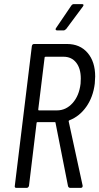

<svg xmlns="http://www.w3.org/2000/svg" viewBox="-20 -914 483 934"><path d="M311 -8 250 -317Q250 -320 247 -320H162Q161 -320 159.5 -319Q158 -318 158 -316L121 -10Q120 -6 117 -3Q114 0 110 0H60Q50 0 52 -10L135 -690Q137 -700 146 -700H306Q369 -700 406 -657Q443 -614 443 -542Q443 -531 441 -507Q433 -442 400 -395Q367 -348 318 -329Q314 -328 314 -324L382 -11V-9Q382 0 372 0H322Q314 0 311 -8ZM197 -634 166 -381Q166 -379 167 -378Q168 -377 169 -377H257Q301 -377 333 -412.5Q365 -448 372 -507Q373 -516 373 -532Q373 -581 350.5 -609.5Q328 -638 289 -638H202Q200 -638 198.5 -637Q197 -636 197 -634ZM253 -778 327 -887Q332 -894 339 -894H379Q385 -894 386 -890.5Q387 -887 383 -882L302 -773Q295 -766 289 -766H258Q253 -766 251 -769.5Q249 -773 253 -778Z"/></svg>

Font: Barlow Condensed
Style: Italic
Weight: 400
Width: 3
Italic angle: -7°
Designer: Jeremy Tribby
Foundry: Tribby Type
Version: Version 1.408